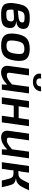

<svg xmlns="http://www.w3.org/2000/svg" viewBox="1332 -2080 761 3465"><g transform="rotate(90 1712.5 -347.5)"><path d="M368 -262 367 -258Q438 -254 465.5 -219.5Q493 -185 483 -117Q471 -45 420 -16Q369 13 250 13Q193 13 155 6Q117 -1 88.5 -18.5Q60 -36 49 -66Q38 -96 34.5 -142.5Q31 -189 43 -253Q55 -332 74 -380.5Q93 -429 126.5 -457Q160 -485 202.5 -494.5Q245 -504 312 -504Q343 -504 367.5 -501.5Q392 -499 422 -490.5Q452 -482 470 -467Q488 -452 497 -425Q506 -398 499 -361Q481 -271 368 -262ZM170 -289 272 -299Q333 -305 355.5 -318.5Q378 -332 384 -356Q391 -387 371 -399Q351 -411 295 -411Q232 -411 208 -388Q184 -365 170 -289ZM268 -219 157 -209Q151 -174 153.5 -150.5Q156 -127 158.5 -113Q161 -99 173.5 -91.5Q186 -84 199.5 -82Q213 -80 237 -80Q303 -80 331 -94.5Q359 -109 365 -150Q370 -191 350 -207.5Q330 -224 268 -219Z M1074 -240Q1055 -102 993.5 -44.5Q932 13 804 13Q674 13 622.5 -48Q571 -109 590 -249Q609 -388 670.5 -446Q732 -504 862 -504Q992 -504 1043 -442.5Q1094 -381 1074 -240ZM862 -407Q792 -407 761.5 -373Q731 -339 716 -240Q703 -148 721 -116Q739 -84 805 -84Q874 -84 905 -118.5Q936 -153 949 -249Q962 -343 944.5 -375Q927 -407 862 -407Z M1542 -708H1628Q1626 -643 1579 -602Q1532 -561 1458 -561Q1378 -561 1338 -602.5Q1298 -644 1312 -708H1398Q1391 -664 1407 -644Q1423 -624 1464 -624Q1535 -624 1542 -708ZM1666 -490 1598 0H1504L1508 -97Q1392 13 1290 13Q1222 13 1191 -24Q1160 -61 1170 -125L1221 -490H1342L1295 -157Q1289 -120 1298.5 -105Q1308 -90 1337 -90Q1374 -90 1409 -111Q1444 -132 1504 -184L1546 -490Z M2257 -490 2188 0H2069L2099 -215H1886L1856 0H1736L1805 -490H1924L1898 -304H2111L2138 -490Z M2837 -490 2769 0H2675L2679 -97Q2563 13 2461 13Q2393 13 2362 -24Q2331 -61 2341 -125L2392 -490H2513L2466 -157Q2460 -120 2469.5 -105Q2479 -90 2508 -90Q2545 -90 2580 -111Q2615 -132 2675 -184L2717 -490Z M3203 -256 3202 -252Q3233 -249 3253.5 -240Q3274 -231 3288 -218.5Q3302 -206 3312.5 -176.5Q3323 -147 3330.5 -118.5Q3338 -90 3351 -32Q3355 -11 3358 0H3238Q3236 -11 3231 -30Q3205 -147 3188 -174Q3167 -209 3114 -210H3111H3052Q3054 -187 3051 -164L3027 0H2907L2976 -490H3096L3078 -354Q3074 -329 3064 -299H3110Q3170 -299 3201.5 -336.5Q3233 -374 3286 -490H3415Q3389 -436 3378 -413.5Q3367 -391 3348.5 -358Q3330 -325 3318.5 -313Q3307 -301 3288 -286Q3269 -271 3249.5 -265Q3230 -259 3203 -256Z"/></g></svg>

Font: Exo 2.0 Semi Bold
Style: Italic
Weight: 600
Italic angle: -8°
Designer: Natanael Gama
Version: Version 1.001;PS 001.001;hotconv 1.0.70;makeotf.lib2.5.58329